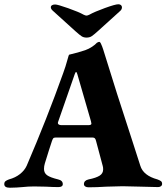

<svg xmlns="http://www.w3.org/2000/svg" viewBox="-25 -874 779 899"><path d="M-5 -12Q-5 -21 0.5 -25.5Q6 -30 17 -34Q47 -42 68.5 -59Q90 -76 100 -98Q195 -319 271 -532Q283 -565 290 -591.5Q297 -618 299 -618Q342 -628 374 -639Q391 -645 406 -655Q421 -665 429 -674Q437 -678 439 -678Q444 -678 447 -671Q454 -656 458 -643Q520 -441 595 -213L632 -98Q646 -52 712 -34Q723 -30 728.5 -26Q734 -22 734 -13Q734 -6 728.5 -2Q723 2 715 2Q695 2 635 0Q573 -2 549 -2Q529 -2 473 0Q427 3 389 3Q380 3 374 -1Q368 -5 368 -12Q368 -29 390 -34Q425 -41 441.5 -51.5Q458 -62 458 -81Q458 -91 456 -97L425 -213Q423 -222 419.5 -226Q416 -230 409 -230H235Q227 -230 224 -226Q221 -222 218 -213L204 -170Q201 -159 195 -141Q189 -123 185 -109Q181 -96 181 -83Q181 -64 195.5 -53.5Q210 -43 247 -34Q269 -29 269 -12Q269 2 248 2Q225 2 189 0L135 -1Q107 -1 80 2Q71 3 53 4Q35 5 21 5Q-5 5 -5 -12ZM388 -288Q403 -288 403 -295Q403 -296 401 -306L337 -527Q334 -537 331 -537Q329 -537 325 -527L248 -306Q246 -302 246 -298Q246 -293 251 -290.5Q256 -288 263 -288ZM367 -805Q375 -801 380 -801Q385 -801 393 -805Q418 -819 466.5 -836.5Q515 -854 529 -854Q537 -854 541.5 -850Q546 -846 546 -840Q546 -830 538 -823L433 -728Q413 -710 403.5 -704Q394 -698 380 -698Q367 -698 357.5 -704Q348 -710 328 -728L222 -824Q213 -832 213 -840Q213 -846 218.5 -849.5Q224 -853 233 -853Q245 -853 294.5 -835.5Q344 -818 367 -805Z"/></svg>

Font: EB Garamond ExtraBold
Style: Regular
Weight: 800
Designer: Georg Duffner and Octavio Pardo
Foundry: Georg Duffner
Version: Version 1.000